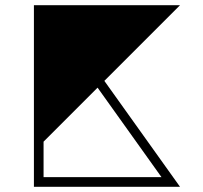

<svg xmlns="http://www.w3.org/2000/svg" viewBox="-20 -716 780 736"><path d="M380 -406 670 0H110V-696H670ZM354 -380 147 -173V-37H599Z"/></svg>

Font: Major Mono Display
Style: Regular
Weight: 400
Designer: Emre Parlak
Foundry: Emre Parlak
Version: Version 2.000; ttfautohint (v1.8) -l 8 -r 50 -G 200 -x 14 -D